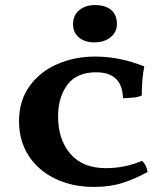

<svg xmlns="http://www.w3.org/2000/svg" viewBox="-20 -730 655 757"><path d="M539 -354Q529 -348 507.5 -345.5Q486 -343 465 -343Q462 -445 359 -445Q282 -445 245.5 -395.5Q209 -346 209 -271Q209 -180 257.5 -123.5Q306 -67 398 -67Q472 -67 540 -96Q557 -81 562 -52Q513 -25 463.5 -9Q414 7 351 7Q264 7 196.5 -26Q129 -59 92 -117.5Q55 -176 55 -252Q55 -333 96.5 -390.5Q138 -448 206.5 -477.5Q275 -507 355 -507Q452 -507 549 -468Q539 -421 539 -354ZM268 -634Q268 -670 292.5 -690Q317 -710 355 -710Q396 -710 418.5 -690.5Q441 -671 441 -635Q441 -604 416.5 -583.5Q392 -563 351 -563Q314 -563 291 -582.5Q268 -602 268 -634Z"/></svg>

Font: Vollkorn SC
Style: Bold
Weight: 700
Designer: Friedrich Althausen
Foundry: Friedrich Althausen
Version: Version 4.015